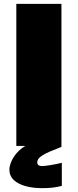

<svg xmlns="http://www.w3.org/2000/svg" viewBox="-20 -760 405 1000"><path d="M65 -740H300V5Q264 19 239.5 29.5Q215 40 200.5 49.5Q186 59 180 67.5Q174 76 174 85Q174 105 200 105Q206 105 217.5 103.5Q229 102 243 100Q257 98 272.5 94.5Q288 91 302 88V208Q258 220 204 220Q122 220 75.5 194.5Q29 169 29 124Q29 108 35.5 90Q42 72 53 55.5Q64 39 79 24.5Q94 10 112 0H65Z"/></svg>

Font: Encode Sans Wide
Style: Black
Weight: 900
Designer: Pablo Impallari, Andres Torresi
Foundry: Pablo Impallari, Andres Torresi
Version: Version 1.000; ttfautohint (v1.00) -l 8 -r 50 -G 200 -x 14 -